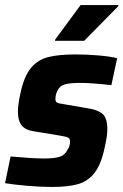

<svg xmlns="http://www.w3.org/2000/svg" viewBox="-22 -734 490 762"><path d="M-2 -7 20 -113Q108 -105 152 -105Q197 -105 217 -112.5Q237 -120 246 -140Q256 -153 256 -173Q256 -184 248 -188Q240 -192 215 -196L112 -213Q78 -218 63.5 -237Q49 -256 49 -291Q49 -319 60 -368Q74 -432 101 -464.5Q128 -497 169.5 -507.5Q211 -518 278 -518Q322 -518 369 -514Q416 -510 443 -503L420 -396Q341 -405 297 -405Q257 -405 236.5 -399.5Q216 -394 207 -376Q198 -360 198 -341Q198 -330 205 -326.5Q212 -323 235 -320L328 -304Q367 -298 385.5 -281.5Q404 -265 404 -220Q404 -196 394 -151Q380 -83 354 -49Q328 -15 288.5 -3.5Q249 8 184 8Q140 8 87.5 3.5Q35 -1 -2 -7ZM196 -572 197 -577 298 -714H448L447 -709L312 -572Z"/></svg>

Font: Saira Semi Condensed
Style: Bold Italic
Weight: 700
Width: 4
Italic angle: -12°
Designer: Hector Gatti with collaboration of the Omnibus-Type team
Foundry: Omnibus-Type
Version: Version 1.001; ttfautohint (v1.8)